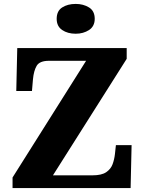

<svg xmlns="http://www.w3.org/2000/svg" viewBox="-20 -959 736 979"><path d="M44 0V-54L419 -649H230Q182 -649 167 -623.5Q152 -598 148 -554L143 -495H63L68 -714H626V-659L250 -65H452Q498 -65 521.5 -81Q545 -97 554 -121.5Q563 -146 566 -173L571 -219H651L646 0ZM366 -787Q325 -787 297 -806Q269 -825 269 -863Q269 -903 297 -921Q325 -939 366 -939Q405 -939 434 -921Q463 -903 463 -863Q463 -825 434 -806Q405 -787 366 -787Z"/></svg>

Font: Noto Serif ExtraBold
Style: Regular
Weight: 800
Designer: Monotype Design Team
Foundry: Monotype Imaging Inc.
Version: Version 2.014